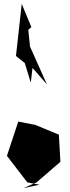

<svg xmlns="http://www.w3.org/2000/svg" viewBox="-20 -815 365 998"><path d="M102 163 170 133 294 26 286 -115 163 -166 75 -183 16 -5 122 133 185 145ZM224 -376 136 -573 127 -660 143 -674 93 -795 63 -524 109 -487 140 -385 149 -462Z"/></svg>

Font: Asimov Silicon
Style: Regular
Weight: 400
Designer: Google
Version: Version 2.000980; 2014